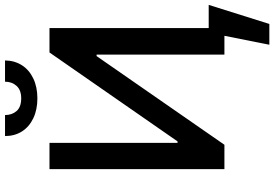

<svg xmlns="http://www.w3.org/2000/svg" viewBox="-186 -741 1108 776"><g transform="rotate(-90 368.0 -353.0)"><path d="M178.7 -707V-189.5H184.6L543.9 -707H642.6V-63.5H736.3L659.2 181.6H575.2L611.3 0H535.2V-516.6H529.3L170.9 0H72.3V-707ZM358.4 -755.9Q312.5 -755.9 277.8 -772.5Q243.2 -789.1 224.6 -818.6Q206.1 -848.1 206.1 -886.7H291Q291 -858.4 307.4 -839.8Q323.7 -821.3 358.4 -821.3Q392.1 -821.3 408.9 -840.1Q425.8 -858.9 425.8 -886.7H511.7Q511.2 -848.1 492.4 -818.6Q473.6 -789.1 439 -772.5Q404.3 -755.9 358.4 -755.9Z"/></g></svg>

Font: Pretendard Std Medium
Style: Regular
Weight: 500
Designer: Base glyphs from Inter by Rasmus Andersson; Hangeul glyphs from Noto Sans CJK(Source Han Sans) by Jang Soo-young and Kan
Foundry: Kil Hyung-jin
Version: Version 1.309